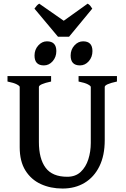

<svg xmlns="http://www.w3.org/2000/svg" viewBox="-20 -1041 704 1075"><path d="M330.1 14.6Q263.2 14.6 208.7 -10.3Q154.3 -35.2 122.3 -86.4Q90.3 -137.7 90.3 -216.8V-554.2Q90.3 -560.1 73.7 -568.8Q57.1 -577.6 22 -584.5V-615.2H266.1V-584.5Q197.8 -569.8 197.8 -554.2V-246.1Q197.8 -152.3 235.4 -101.8Q272.9 -51.3 356.4 -51.3Q402.8 -51.3 431.9 -78.6Q460.9 -106 474.6 -149.2Q488.3 -192.4 488.3 -240.7V-554.2Q488.3 -560.1 471.7 -568.8Q455.1 -577.6 419.9 -584.5V-615.2H634.8V-584.5Q566.4 -569.8 566.4 -554.2V-255.9Q566.4 -170.4 536.6 -109.9Q506.8 -49.3 453.6 -17.3Q400.4 14.6 330.1 14.6ZM427.7 -674.8Q375.5 -674.8 375.5 -730Q375.5 -763.2 396.5 -786.4Q417.5 -809.6 445.3 -809.6Q497.6 -809.6 497.6 -754.9Q497.6 -721.7 477.1 -698.2Q456.5 -674.8 427.7 -674.8ZM225.6 -674.8Q173.3 -674.8 173.3 -730Q173.3 -763.2 194.3 -786.4Q215.3 -809.6 242.7 -809.6Q295.4 -809.6 295.4 -754.9Q295.4 -721.7 274.9 -698.2Q254.4 -674.8 225.6 -674.8ZM304.7 -835.4 172.9 -992.7Q179.7 -1002.4 185.8 -1009.3Q191.9 -1016.1 199.7 -1020.5L336.9 -924.8L470.7 -1020.5Q479 -1016.1 484.9 -1009.3Q490.7 -1002.4 496.6 -992.7L366.7 -835.4Z"/></svg>

Font: David Libre Medium
Style: Regular
Weight: 500
Designer: Ismar David, J. Victor Gaultney, Annie Olsen and Meir Sadan
Foundry: Monotype Imaging Inc. & SIL International
Version: Version 1.100; ttfautohint (v1.8.4.7-5d5b)